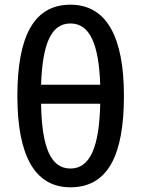

<svg xmlns="http://www.w3.org/2000/svg" viewBox="-20 -788 603 818"><path d="M280 10C441 10 508 -129 508 -379C508 -631 434 -768 280 -768C122 -768 54 -629 54 -379C54 -129 126 10 280 10ZM407 -427H155C161 -600 197 -688 280 -688C363 -688 401 -600 407 -427ZM280 -70C195 -70 158 -163 155 -346H407C403 -162 364 -70 280 -70Z"/></svg>

Font: Noto Sans Mono SemiCondensed Medium
Style: Regular
Weight: 500
Width: 4
Designer: Monotype Design Team
Foundry: Monotype Imaging Inc.
Version: Version 2.014